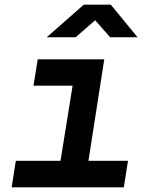

<svg xmlns="http://www.w3.org/2000/svg" viewBox="-20 -805 640 825"><path d="M181 -645H305L389 -718L453 -645H571L456 -785H340ZM30 0H512L530 -114H360L428 -550H142L124 -437H292L240 -114H48Z"/></svg>

Font: JetBrains Mono
Style: Bold Italic
Weight: 558
Italic angle: -9°
Monospace: yes
Designer: Philipp Nurullin, Konstantin Bulenkov
Foundry: JetBrains
Version: Version 2.305